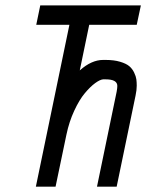

<svg xmlns="http://www.w3.org/2000/svg" viewBox="-20 -704 565 724"><path d="M378.4 -478Q409.7 -478 432.6 -471.2Q455.6 -464.4 467.3 -454.6Q479 -444.8 485.8 -430.4Q492.7 -416 494.1 -405.3Q495.6 -394.5 495.6 -380.9Q495.6 -364.7 491.2 -343.8L419.9 0H345.7L419.9 -358.4Q422.4 -372.1 422.4 -379.9Q422.4 -404.8 378.4 -404.8H368.7Q356.9 -403.8 338.6 -390.4Q320.3 -377 299.8 -352.5Q279.3 -328.1 260 -286.6Q240.7 -245.1 230.5 -196.3L189.5 0H115.2L241.7 -610.4H116.7L131.8 -683.6H511.2L495.6 -610.4H316.4L280.8 -438.5Q325.2 -478 368.7 -478Z"/></svg>

Font: Anka/Coder Condensed
Style: Italic
Weight: 400
Width: 4
Italic angle: -12°
Monospace: yes
Version: Version 001.100